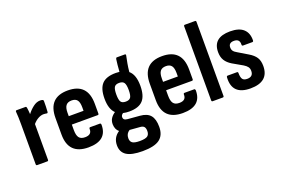

<svg xmlns="http://www.w3.org/2000/svg" viewBox="-110 -1051 2375 1611"><g transform="rotate(-20 1077.0 -245.0)"><path d="M57 0Q47 0 47 -11V-367Q47 -403 46 -430.5Q45 -458 43 -480Q42 -492 52 -492H131Q139 -492 141 -482Q143 -470 144.5 -454Q146 -438 147 -422Q170 -453 201 -477Q232 -501 264 -501Q278 -501 285 -498Q294 -496 294 -484Q294 -462 293.5 -437Q293 -412 291 -389Q289 -378 280 -380Q274 -381 267 -382Q260 -383 252 -383Q229 -383 203.5 -369Q178 -355 157 -330V-11Q157 0 147 0Z M514 8Q336 8 336 -171V-318Q336 -501 511 -501Q687 -501 687 -318V-231Q687 -220 677 -220H446V-171Q446 -124 462 -103Q478 -82 515 -82Q576 -82 574 -135Q574 -147 584 -147H670Q678 -147 680 -136Q682 8 514 8ZM446 -295H578V-326Q578 -371 562.5 -391Q547 -411 513 -411Q478 -411 462 -390.5Q446 -370 446 -326Z M938 -158Q907 -158 883 -164Q864 -152 864 -133Q864 -120 872.5 -112.5Q881 -105 901 -103L1009 -94Q1072 -89 1100.5 -55Q1129 -21 1129 48Q1129 123 1082 158Q1035 193 930 193Q831 193 786.5 163.5Q742 134 742 74Q742 4 800 -34Q770 -58 769 -105Q769 -136 783.5 -157.5Q798 -179 822 -195Q778 -236 778 -330Q778 -419 816 -460Q854 -501 939 -501Q957 -501 973 -499Q975 -533 978 -560.5Q981 -588 984 -609Q986 -621 994 -621H1064Q1076 -621 1073 -609Q1066 -576 1060 -543Q1054 -510 1050 -469Q1098 -429 1098 -330Q1098 -240 1060 -199Q1022 -158 938 -158ZM938 -246Q970 -246 982 -264Q994 -282 994 -329Q994 -376 982 -394.5Q970 -413 938 -413Q906 -413 894.5 -394.5Q883 -376 883 -329Q883 -282 894.5 -264Q906 -246 938 -246ZM935 105Q986 105 1004.5 91.5Q1023 78 1023 47Q1023 21 1012 8.5Q1001 -4 974 -5L886 -12Q852 9 852 50Q852 80 871 92.5Q890 105 935 105Z M1356 8Q1178 8 1178 -171V-318Q1178 -501 1353 -501Q1529 -501 1529 -318V-231Q1529 -220 1519 -220H1288V-171Q1288 -124 1304 -103Q1320 -82 1357 -82Q1418 -82 1416 -135Q1416 -147 1426 -147H1512Q1520 -147 1522 -136Q1524 8 1356 8ZM1288 -295H1420V-326Q1420 -371 1404.5 -391Q1389 -411 1355 -411Q1320 -411 1304 -390.5Q1288 -370 1288 -326Z M1624 0Q1614 0 1614 -11V-672Q1614 -683 1624 -683H1714Q1724 -683 1724 -672V-11Q1724 0 1714 0Z M1960 8Q1795 8 1805 -147Q1806 -159 1816 -159H1899Q1908 -159 1908 -147Q1908 -110 1919.5 -93.5Q1931 -77 1961 -77Q2015 -77 2015 -129Q2015 -150 2004.5 -164.5Q1994 -179 1971 -193L1882 -244Q1844 -267 1825.5 -297Q1807 -327 1807 -371Q1807 -501 1960 -501Q2040 -501 2079 -465Q2118 -429 2116 -363Q2115 -352 2106 -352H2023Q2012 -352 2013 -365Q2015 -415 1964 -415Q1916 -415 1916 -373Q1916 -354 1925.5 -341Q1935 -328 1959 -315L2044 -264Q2086 -239 2105 -209.5Q2124 -180 2124 -133Q2124 8 1960 8Z"/></g></svg>

Font: Sofia Sans Condensed
Style: Bold
Weight: 700
Designer: Botio Nikoltchev, Ani Petrova
Foundry: lettersoup
Version: Version 4.101; ttfautohint (v1.8.4.7-5d5b)